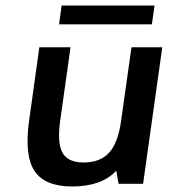

<svg xmlns="http://www.w3.org/2000/svg" viewBox="-20 -673 620 703"><path d="M405.8 -47.9Q351.6 9.8 244.6 9.8Q144 9.8 106.4 -47.1Q68.8 -104 86.4 -230L124 -500H238.3L200.2 -230Q189 -148.9 209 -113.5Q229 -78.1 286.1 -78.1Q347.2 -78.1 379.6 -114Q412.1 -149.9 423.3 -230L461.4 -500H574.2L503.9 0H414.1ZM196.3 -584 205.6 -652.8H545.9L536.1 -584Z"/></svg>

Font: Fivo Sans Med
Style: Regular
Weight: 450
Designer: Alexander Slobzheninov
Foundry: Alexander Slobzheninov
Version: 1.0